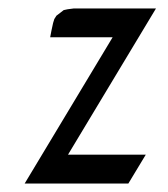

<svg xmlns="http://www.w3.org/2000/svg" viewBox="-20 -432 395 452"><path d="M38.1 0 245.1 -344.2H98.1L101.1 -359.9L105 -377.9L107.9 -387.2L112.8 -395L123 -402.8L129.9 -408.2L139.2 -410.2L153.8 -412.1H347.2L140.1 -67.9H323.2L282.2 0Z"/></svg>

Font: Petahja
Style: Italic
Weight: 400
Designer: T. Christopher White
Version: Version 1.1